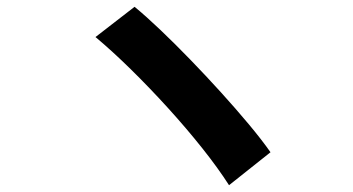

<svg xmlns="http://www.w3.org/2000/svg" viewBox="-20 -626 1040 565"><path d="M376 -606Q410 -578 452.5 -537.5Q495 -497 540.5 -450Q586 -403 630 -354.5Q674 -306 712 -260.5Q750 -215 776 -178L654 -81Q622 -131 575.5 -189.5Q529 -248 474.5 -308Q420 -368 365 -422Q310 -476 261 -517Z"/></svg>

Font: Noto Sans SC Thin
Style: Bold
Weight: 700
Version: Version 2.004-H2;hotconv 1.0.118;makeotfexe 2.5.65603